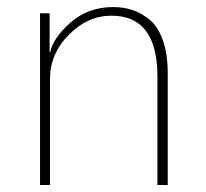

<svg xmlns="http://www.w3.org/2000/svg" viewBox="-20 -526 585 546"><path d="M93.8 0V-488.3H121.1V-377.9H123Q130.9 -418 180.7 -461.9Q230.5 -505.9 301.8 -505.9Q330.1 -505.9 354 -498.5Q377.9 -491.2 402.8 -472.2Q427.7 -453.1 442.4 -413.6Q457 -374 457 -317.4V0H427.7V-308.6Q427.7 -481.4 296.9 -481.4Q229.5 -481.4 175.8 -427.2Q122.1 -373 122.1 -300.8V0Z"/></svg>

Font: Gothic A1 Thin
Style: Regular
Weight: 250
Designer: HanYang I&C Co.,Ltd.
Foundry: HanYang I&C Co.,Ltd.
Version: Version 2.50